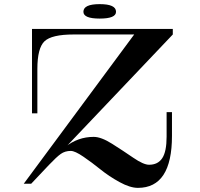

<svg xmlns="http://www.w3.org/2000/svg" viewBox="-20 -890 970 930"><path d="M283 -161 817 -723H630L95 0H131L217 -91Q254 -130 274.5 -144.5Q295 -159 323 -159Q343 -159 384 -131Q425 -103 466.5 -69.5Q508 -36 559 -8Q610 20 648 20Q813 20 813 -232V-347H787V-228Q787 -156 766 -124Q745 -92 702 -92Q675 -92 625.5 -126Q576 -160 523 -193.5Q470 -227 434 -227Q357 -227 296 -178ZM135 -341V-750H817V-723H337Q230 -723 195.5 -690Q161 -657 161 -556V-341ZM542 -833Q542 -870 463 -870Q384 -870 384 -833Q384 -800 463 -800Q542 -800 542 -833Z"/></svg>

Font: Solide Mirage
Style: Mono
Weight: 400
Width: 6
Designer: Jérémy Landes
Foundry: Velvetyne Type Foundry
Version: Version 1.1